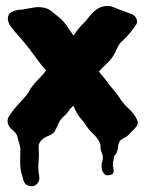

<svg xmlns="http://www.w3.org/2000/svg" viewBox="-20 -622 492 651"><path d="M9 -225Q19 -242 35 -260.5Q51 -279 66 -295Q74 -303 78.5 -312.5Q83 -322 90 -330Q98 -341 107.5 -350.5Q117 -360 126 -370Q142 -389 153 -410Q164 -431 181 -450Q193 -463 206 -475Q219 -487 228 -500Q236 -511 243.5 -521Q251 -531 262 -542Q270 -549 276.5 -558Q283 -567 291 -575.5Q299 -584 309 -591Q319 -598 334 -601Q351 -604 365.5 -597.5Q380 -591 394 -586L422 -576Q436 -571 441 -562Q449 -548 440.5 -537Q432 -526 423 -513Q410 -497 397 -485Q383 -473 377.5 -459Q372 -445 363 -431Q354 -417 339.5 -404Q325 -391 313 -377Q302 -365 294 -351Q286 -337 272 -324Q259 -313 253 -300.5Q247 -288 238 -275Q233 -267 225 -260Q217 -253 212 -245L206 -237Q203 -233 198 -229Q184 -217 178.5 -203.5Q173 -190 165 -176Q159 -167 144.5 -161.5Q130 -156 121 -147Q110 -136 111 -123.5Q112 -111 112 -99Q112 -87 111 -76Q110 -65 110 -53Q110 -40 113 -24Q116 -8 104 3Q96 10 86.5 9.5Q77 9 69 4Q62 -2 60 -9Q58 -16 56 -24Q49 -44 48.5 -65.5Q48 -87 49 -108Q50 -119 47 -129.5Q44 -140 41 -150Q39 -163 33.5 -170Q28 -177 17 -186Q9 -194 6.5 -204.5Q4 -215 9 -225ZM147 -370Q141 -377 136 -383.5Q131 -390 124 -397Q116 -407 108.5 -417.5Q101 -428 93 -438Q79 -458 63.5 -476.5Q48 -495 31 -514Q25 -521 17.5 -531Q10 -541 7.5 -551.5Q5 -562 9.5 -571.5Q14 -581 31 -586Q39 -589 47 -589Q55 -589 64 -591Q78 -593 92 -596Q106 -599 122 -597Q141 -595 154.5 -584Q168 -573 178 -565Q192 -554 200.5 -542.5Q209 -531 217 -519Q226 -505 237 -491.5Q248 -478 257 -464Q268 -447 278.5 -430Q289 -413 302 -396Q313 -382 325.5 -367Q338 -352 349 -337Q358 -326 367.5 -314.5Q377 -303 385 -291Q397 -271 416.5 -253.5Q436 -236 445 -215Q450 -204 444 -195Q438 -186 427 -177Q422 -172 419 -168Q416 -164 409 -159Q403 -155 396 -151.5Q389 -148 386 -143Q381 -135 380.5 -126Q380 -117 377 -109Q377 -106 376 -105Q374 -101 371 -98Q368 -95 367 -90Q365 -82 363 -70Q362 -62 365 -48.5Q368 -35 358 -30Q341 -24 333.5 -32.5Q326 -41 325 -50Q323 -64 327 -76Q331 -88 326 -102Q321 -112 321 -122.5Q321 -133 316 -143Q308 -157 295 -169Q282 -181 273 -195Q265 -208 254.5 -219.5Q244 -231 238 -244Q234 -251 231.5 -257.5Q229 -264 224 -270Q211 -287 195.5 -304Q180 -321 167 -338Q161 -346 157.5 -354Q154 -362 147 -370Z"/></svg>

Font: Double Feature
Style: Regular
Weight: 400
Designer: David Shetterly
Foundry: David Shetterly
Version: Version 2.100 1997 initial release